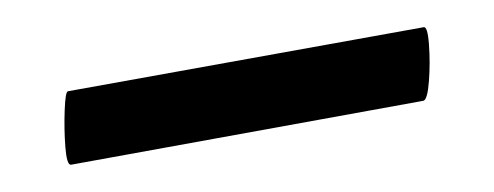

<svg xmlns="http://www.w3.org/2000/svg" viewBox="-20 -275 363 141"><path d="M32 -154Q29 -154 28 -167Q27 -180 27.5 -194Q28 -208 30 -208L291 -255Q294 -256 295 -242.5Q296 -229 295 -215.5Q294 -202 291 -201Z"/></svg>

Font: Cormorant Garamond Light
Style: Bold
Weight: 700
Version: Version 4.001